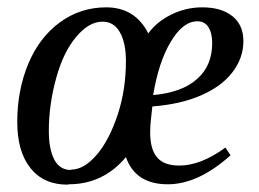

<svg xmlns="http://www.w3.org/2000/svg" viewBox="-20 -492 706 523"><path d="M167 10 164 11Q99 11 63 -34Q27 -79 27 -160Q27 -246 57 -318Q87 -390 143 -431Q199 -472 269 -472Q348 -472 384 -401Q406 -432 446 -452Q486 -472 531 -472Q583 -472 613 -448Q643 -424 643 -380Q643 -334 613 -295Q583 -256 527 -232Q472 -208 395 -202Q395 -199 392 -175Q389 -151 389 -132Q389 -84 409 -62Q428 -41 468 -41Q527 -41 594 -90L608 -69Q520 10 437 10Q349 10 323 -64Q261 10 167 10ZM173 -29 174 -30Q209 -30 244 -71Q278 -111 301 -181Q323 -248 323 -326Q323 -376 306 -405Q290 -433 259 -433Q222 -433 187 -391Q152 -349 133 -279Q113 -207 113 -135Q113 -86 128 -57Q143 -29 173 -29ZM397 -232V-233Q476 -240 517 -277Q558 -313 558 -375Q558 -403 547 -419Q537 -434 518 -434Q478 -434 445 -378Q412 -323 397 -232Z"/></svg>

Font: Libra Serif Modern
Style: Italic
Weight: 400
Italic angle: -12°
Designer: Stefan Peev, Context Ltd
Foundry: Stefan Peev, Context Ltd
Version: Version 1.000